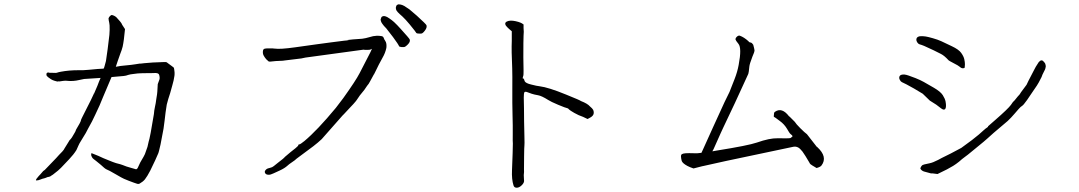

<svg xmlns="http://www.w3.org/2000/svg" viewBox="-20 -823 5040 897"><path d="M523 -743Q546 -718 547 -715Q547 -712 564 -687Q559 -632 553 -605Q549 -589 542 -572Q535 -554 530 -538Q527 -528 521 -511Q548 -516 554 -516Q578 -518 593 -520Q602 -521 614 -523Q637 -527 639 -526Q641 -527 694 -531Q707 -532 743 -533H755Q759 -533 764 -528Q765 -527 779 -517L791 -508Q793 -507 794 -498Q795 -495 795.5 -485.5Q796 -476 795 -469Q794 -460 791 -447Q789 -440 785 -424L775 -388Q771 -375 766 -360Q762 -346 759 -334Q753 -298 749 -259.5Q745 -221 737 -185Q735 -177 730 -148Q721 -109 720 -108Q719 -107 705 -74Q682 -27 682 -26Q668 1 657 15Q648 26 632 35Q629 37 622 36Q616 34 605.5 30.5Q595 27 581.5 21.5Q568 16 559.5 12.5Q551 9 519.5 -9.5Q488 -28 477 -32Q470 -35 451 -53Q450 -54 429 -71Q414 -82 412 -85Q407 -93 406 -98Q405 -108 409 -107Q443 -94 463 -84Q465 -83 490 -73Q509 -65 522 -61Q546 -55 553 -52Q569 -45 591.5 -39Q614 -33 616 -32Q622 -34 625 -42Q637 -69 641 -74Q652 -92 657 -103Q666 -127 669 -137Q676 -169 678 -174Q679 -177 684 -203L699 -290Q700 -306 704 -324Q708 -341 710 -359Q715 -388 715 -395L717 -430L725 -452Q727 -457 725 -468Q724 -476 719 -479Q717 -481 708 -482Q696 -482 690.5 -481.5Q685 -481 646 -481Q635 -481 624 -480Q613 -478 600 -477Q589 -476 579 -473Q569 -469 558 -468Q553 -468 501 -463L462 -371Q446 -332 445 -330Q425 -288 425 -287Q419 -273 410 -256Q402 -241 392 -223Q382 -202 367 -179Q347 -147 346 -142Q344 -137 342 -133Q340 -128 337 -122Q324 -101 303 -79Q268 -43 265 -39Q259 -34 251 -26L227 -7Q222 -4 219 -2Q215 2 209 3Q197 5 196 7Q195 8 187 10Q180 11 168 16Q159 20 150 20Q147 20 148 18Q149 13 154 8Q160 0 169 -9Q181 -23 182 -24Q191 -30 192 -32L242 -84Q256 -100 271 -115Q280 -125 281 -129Q291 -145 299 -158Q304 -166 305 -168Q310 -172 316 -181Q334 -211 334 -212.5Q334 -214 334 -215Q357 -253 358 -260V-261Q358 -263 365 -277Q417 -379 418 -384Q418 -387 419 -386Q420 -385 420 -387Q425 -398 435 -422Q443 -444 450 -459L373 -454Q362 -452 349 -449Q337 -446 323 -445Q306 -444 299 -445Q285 -447 274 -445Q267 -444 261 -443Q256 -442 253 -443Q250 -442 248 -442Q244 -443 235 -445.5Q226 -448 218 -453Q210 -458 204 -463Q197 -469 197 -473Q196 -483 203 -484Q208 -485 211 -483H220Q226 -483 233 -482.5Q240 -482 245 -483Q250 -485 255 -486Q260 -487 265 -488Q302 -495 346 -495Q355 -495 368 -495Q381 -496 396 -497Q445 -502 459 -502Q465 -503 465 -503Q467 -507 475 -538Q476 -542 483 -594Q490 -648 491 -660Q493 -684 492 -704Q491 -716 488 -728Q487 -734 487 -737Q489 -743 493 -747Q499 -753 502 -753Q513 -751 523 -743Z M1894 -709Q1874 -733 1860 -746Q1846 -758 1838.5 -766Q1831 -774 1830 -780Q1828 -787 1831 -794Q1832 -799 1837 -801Q1842 -804 1850 -802Q1858 -801 1869 -795Q1882 -787 1893 -779Q1907 -767 1927 -750Q1971 -710 1972.5 -705Q1974 -700 1972.5 -694Q1971 -688 1965 -680Q1959 -672 1954 -668.5Q1949 -665 1939 -666Q1928 -666 1925 -669Q1925 -671 1894 -709ZM1816 -650Q1789 -685 1785 -690Q1772 -703 1766 -712Q1760 -720 1759 -727Q1757 -733 1761 -740Q1762 -745 1768 -747Q1773 -749 1780 -747Q1788 -745 1799 -737Q1811 -729 1821 -720Q1835 -707 1852 -688Q1892 -644 1894 -639Q1896 -634 1894 -628Q1892 -622 1885 -615Q1878 -608 1873 -605Q1868 -602 1856.5 -603Q1845 -604 1844 -608Q1841 -616 1816 -650ZM1224 -546Q1217 -554 1212 -563Q1206 -574 1209 -588Q1211 -595 1219 -596Q1221 -597 1243 -597Q1257 -597 1262 -596H1263Q1288 -592 1359 -602Q1430 -612 1459 -616Q1488 -620 1526 -625Q1564 -630 1589 -633L1610 -635L1602 -636Q1623 -639 1672 -642Q1688 -644 1708 -650Q1722 -655 1741 -656Q1754 -656 1764 -654Q1771 -652 1773 -645Q1776 -639 1776 -637H1777Q1782 -629 1783 -626Q1787 -615 1785 -599Q1780 -575 1767 -553Q1748 -519 1736 -493Q1729 -479 1728 -477V-476H1727Q1725 -471 1709 -443Q1701 -428 1698 -426V-425H1697Q1685 -407 1682 -403Q1672 -390 1661 -377Q1648 -359 1647 -356.5Q1646 -354 1631 -337Q1628 -334 1614.5 -319.5Q1601 -305 1587 -290Q1584 -287 1580 -283Q1503 -195 1483 -173Q1466 -157 1444 -140Q1369 -85 1366 -82Q1358 -74 1344 -65Q1329 -55 1323 -49Q1310 -37 1286 -26Q1250 -9 1245 -8Q1235 -5 1226 -8Q1217 -12 1217 -21Q1217 -25 1223 -31Q1230 -37 1242 -39Q1252 -41 1259 -47Q1267 -53 1279 -63Q1307 -84 1311 -90Q1314 -93 1337 -112Q1349 -121 1361 -131Q1372 -141 1373 -142V-143Q1373 -149 1381 -149Q1384 -150 1402 -164Q1462 -214 1549 -319L1584 -365Q1642 -446 1660 -481Q1669 -498 1710 -578Q1712 -583 1715 -589L1718 -595L1712 -592Q1708 -590 1698 -590Q1687 -590 1686 -590H1685Q1679 -592 1671 -590L1407 -554Q1390 -551 1388 -550Q1310 -541 1306 -540Q1304 -539 1295 -539Q1264 -538 1251 -536Q1239 -534 1235 -536Q1231 -539 1224 -546ZM1224 -546ZM1251 -536ZM1279 -63ZM1259 -47ZM1741 -656ZM1708 -650Z M2426 -708Q2426 -703 2426 -692Q2428 -675 2426 -656Q2425 -637 2425 -555Q2427 -473 2425 -470Q2422 -461 2422 -458Q2422 -456 2424 -456Q2425 -457 2426.5 -455.5Q2428 -454 2429.5 -449.5Q2431 -445 2431 -444Q2436 -434 2462 -428Q2489 -421 2501 -420Q2542 -415 2625 -381Q2692 -354 2694 -351Q2725 -339 2736 -326Q2748 -316 2751 -310Q2754 -305 2754 -296Q2754 -283 2738 -274L2725 -267L2704 -277Q2683 -284 2663 -295.5Q2643 -307 2638 -312Q2634 -317 2632 -317Q2622 -319 2587.5 -333.5Q2553 -348 2541 -356Q2511 -375 2494 -378Q2476 -381 2464 -385Q2452 -389 2442 -393Q2433 -396 2430 -392Q2427 -387 2427 -367Q2428 -345 2428 -316.5Q2428 -288 2428.5 -256Q2429 -224 2430 -186Q2431 -148 2430 -143Q2429 -138 2428.5 -91.5Q2428 -45 2428 -33Q2429 -20 2427 -5Q2427 9 2428 17Q2431 29 2418 42Q2406 54 2394 54Q2382 54 2379 43Q2370 15 2372 -28Q2374 -70 2375 -107.5Q2376 -145 2376 -152Q2375 -160 2375.5 -196.5Q2376 -233 2374.5 -286Q2373 -339 2373.5 -405.5Q2374 -472 2373 -503Q2369 -586 2371 -632V-677L2358 -688Q2348 -697 2343 -704Q2336 -716 2347 -722Q2362 -730 2389 -724Q2416 -718 2425 -709L2426 -710Z M3331 -120Q3475 -143 3516 -157Q3576 -178 3612 -177Q3669 -176 3672 -178H3673Q3683 -185 3683 -187Q3682 -190 3671 -199Q3668 -202 3657 -221Q3644 -243 3623 -258Q3598 -277 3596 -277Q3594 -278 3596 -290V-291Q3596 -298 3601 -301Q3633 -323 3666 -280L3667 -279H3668L3669 -278L3693 -254Q3699 -244 3719 -224Q3740 -203 3750 -196L3796 -137H3797L3798 -136Q3848 -90 3818 -50Q3813 -43 3795 -38Q3769 -53 3765 -57V-58Q3764 -59 3763 -60L3761 -64Q3749 -85 3743 -94Q3737 -103 3729 -115Q3718 -129 3709 -134Q3697 -140 3685 -137Q3475 -93 3372 -71Q3274 -49 3264 -47H3263L3220 -36Q3202 -42 3191 -48Q3169 -60 3165 -71Q3162 -82 3161.5 -91Q3161 -100 3166 -103Q3171 -106 3183 -107Q3195 -108 3226 -107Q3235 -106 3257 -109Q3260 -116 3264 -124Q3277 -154 3311 -228Q3341 -293 3365 -346Q3385 -388 3387 -391L3388 -393L3412 -454Q3425 -487 3431 -520Q3446 -599 3430 -618Q3417 -634 3416 -639Q3416 -645 3421 -650Q3430 -659 3437 -656Q3456 -649 3476 -631L3478 -629L3479 -627L3481 -626L3484 -625L3488 -624Q3493 -623 3499 -614Q3504 -596 3505 -588Q3505 -580 3495 -558Q3482 -524 3481 -513Q3478 -482 3476 -478Q3468 -459 3414 -343Q3412 -340 3360 -229Q3359 -228 3347 -201Q3315 -129 3314 -127Q3311 -121 3308 -116Q3319 -118 3331 -120Z M4846 -463 4833 -438Q4828 -429 4824 -423Q4796 -383 4794 -379Q4778 -354 4764 -337Q4760 -332 4756 -329Q4752 -326 4748 -323Q4744 -320 4721 -293Q4704 -273 4688 -258Q4680 -251 4622 -202Q4600 -182 4593 -176Q4586 -169 4538 -130Q4491 -91 4488 -90Q4474 -80 4461 -68Q4446 -56 4433 -48Q4411 -34 4360 -10Q4332 -14 4329 -13Q4327 -13 4296 -22Q4285 -26 4280 -35Q4279 -37 4283 -44Q4285 -48 4290 -52Q4292 -53 4299 -55Q4311 -57 4322 -60Q4338 -63 4363 -76Q4367 -79 4422 -106Q4470 -131 4471 -132L4520 -168Q4562 -201 4566 -206Q4584 -223 4594 -229Q4596 -231 4596 -231Q4596 -231 4596 -233Q4597 -234 4628 -261Q4690 -315 4703 -333Q4709 -341 4712 -346Q4713 -347 4720 -354Q4740 -379 4741 -379Q4743 -380 4750 -392Q4763 -410 4776 -427Q4777 -431 4810 -494Q4815 -504 4819 -511Q4829 -528 4833 -533Q4840 -541 4846 -541Q4852 -541 4858 -533Q4864 -527 4865 -519Q4867 -514 4864 -504Q4864 -501 4857 -488Q4849 -473 4846 -463ZM4291 -385Q4272 -397 4250 -409.5Q4228 -422 4214.5 -429Q4201 -436 4194 -439Q4188 -442 4185 -448Q4181 -454 4181 -459Q4181 -464 4183 -467.5Q4185 -471 4189.5 -473Q4194 -475 4204 -475Q4214 -474 4225 -470Q4235 -467 4257.5 -458Q4280 -449 4296 -440Q4312 -431 4343 -413Q4374 -395 4384.5 -378.5Q4395 -362 4397.5 -349Q4400 -336 4399.5 -327Q4399 -318 4396 -314Q4390 -306 4375 -318Q4358 -331 4354 -334Q4325 -352 4324 -353Q4294 -383 4291 -385ZM4376 -571Q4372 -573 4342 -588Q4311 -603 4297.5 -608.5Q4284 -614 4276 -616Q4270 -618 4266 -624Q4262 -630 4261 -636Q4261 -642 4263 -645.5Q4265 -649 4270 -651.5Q4275 -654 4284 -654Q4295 -654 4305 -652.5Q4315 -651 4338 -644.5Q4361 -638 4377.5 -630.5Q4394 -623 4427 -607Q4459 -592 4470.5 -576Q4482 -560 4485 -546.5Q4488 -533 4488 -523Q4488 -513 4487 -508Q4486 -504 4479 -504Q4471 -504 4465 -510Q4457 -517 4435 -528Q4414 -539 4412 -541Q4392 -563 4376 -571Z"/></svg>

Font: ToneOZ-Tsuipita-TC
Style: Tsuipita-TC
Weight: 400
Designer: :Jeffrey Xuan (Chih-Lin Hsuan)  :
Foundry: jeffreyx@gmail.com, cjkFonts.io
Version: Version 0.24071